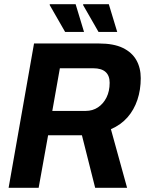

<svg xmlns="http://www.w3.org/2000/svg" viewBox="-20 -894 691 914"><path d="M21 0 142 -687H451Q521 -687 564.5 -666Q608 -645 629 -608Q650 -571 650 -522Q650 -466 634 -418.5Q618 -371 587 -335.5Q556 -300 508 -279L585 0H433L370 -250H209L164 0ZM229 -366H388Q421 -366 446.5 -383Q472 -400 487 -430Q502 -460 502 -500Q502 -534 482.5 -551.5Q463 -569 424 -569H265ZM290 -742 216 -871 218 -874H340L380 -742ZM449 -742 375 -871 377 -874H498L538 -742Z"/></svg>

Font: Archivo SemiCondensed
Style: Bold Italic
Weight: 700
Width: 4
Italic angle: -10°
Designer: Hector Gatti
Foundry: Omnibus-Type
Version: Version 2.001